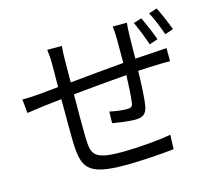

<svg xmlns="http://www.w3.org/2000/svg" viewBox="-114 -931 1228 1104"><g transform="rotate(-15 500.0 -379.0)"><path d="M807 -759 759 -744C778 -705 801 -645 816 -602L866 -619C852 -660 825 -722 807 -759ZM907 -791 858 -775C879 -738 901 -680 917 -635L967 -652C952 -693 926 -754 907 -791ZM26 -485 34 -403C62 -407 105 -413 136 -417L243 -429C243 -329 243 -223 244 -180C249 -21 270 33 502 33C603 33 725 23 792 16L795 -69C730 -57 606 -45 498 -45C325 -45 323 -83 320 -191C319 -230 319 -334 320 -437C420 -447 537 -458 640 -466C638 -403 634 -336 629 -303C626 -280 615 -276 591 -276C568 -276 525 -281 491 -289L489 -220C516 -215 585 -205 621 -205C667 -205 689 -218 698 -263C707 -309 710 -398 712 -472C756 -475 794 -476 824 -477C849 -478 887 -479 903 -478V-556C879 -554 850 -553 825 -551L714 -544L716 -683C717 -705 718 -739 721 -756H636C639 -739 641 -703 641 -681V-538C534 -529 418 -518 320 -508L321 -644C321 -674 323 -702 325 -724H238C242 -694 244 -670 244 -640L243 -501L130 -490C94 -487 57 -485 26 -485Z"/></g></svg>

Font: Noto Sans CJK SC
Style: Regular
Weight: 400
Designer: Ryoko NISHIZUKA 西塚涼子 (kana, bopomofo & ideographs); Paul D. Hunt (Latin, Greek & Cyrillic); Sandoll Communications 산돌커뮤니
Foundry: Adobe
Version: Version 2.004;hotconv 1.0.118;makeotfexe 2.5.65603